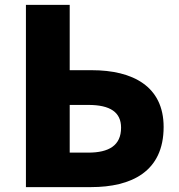

<svg xmlns="http://www.w3.org/2000/svg" viewBox="-20 -765 730 785"><path d="M86 0H352C517 0 649 -63 649 -246C649 -412 523 -478 355 -478H265V-745H86ZM265 -141V-336H341C431 -336 475 -306 475 -243C475 -170 425 -141 341 -141Z"/></svg>

Font: Source Han Sans HK Heavy
Style: Regular
Weight: 900
Designer: Ryoko NISHIZUKA 西塚涼子 (kana, bopomofo & ideographs); Paul D. Hunt (Latin, Greek & Cyrillic); Sandoll Communications 산돌커뮤니
Foundry: Adobe
Version: Version 2.000;hotconv 1.0.107;makeotfexe 2.5.65593